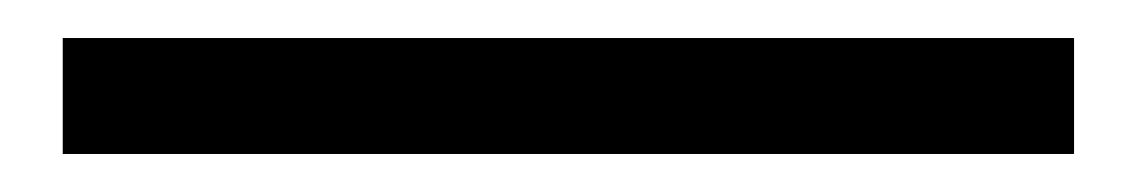

<svg xmlns="http://www.w3.org/2000/svg" viewBox="-20 59 599 101"><path d="M13 140H545V79H13Z"/></svg>

Font: Squished Noto Sans CJK JP Regular
Style: Regular
Weight: 400
Designer: Ryoko NISHIZUKA (kana & ideographs); Paul D. Hunt (Latin, Greek & Cyrillic); Wenlong ZHANG (bopomofo); Sandoll Communica
Foundry: Adobe Systems Incorporated
Version: Version 1.004;PS 1.004;hotconv 1.0.82;makeotf.lib2.5.63406